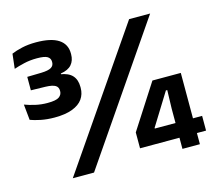

<svg xmlns="http://www.w3.org/2000/svg" viewBox="-95 -764 992 882"><g transform="rotate(-15 401.5 -323.5)"><path d="M139 -291Q103.5 -291 73.2 -297.2Q43 -303.5 25 -310.5L17.5 -385Q38.5 -377 66.5 -370.5Q94.5 -364 125 -364Q166 -364 180.2 -374.5Q194.5 -385 194.5 -401.5V-403.5Q194.5 -411.5 191.5 -418Q188.5 -424.5 181.8 -428.8Q175 -433 163.5 -435.5Q152 -438 134.5 -438.5L65.5 -440V-504L133 -505.5Q166 -506.5 179.8 -514.8Q193.5 -523 193.5 -539.5V-542Q193.5 -558 180 -566.5Q166.5 -575 130 -575Q96.5 -575 68 -568.2Q39.5 -561.5 19.5 -554.5L27.5 -624.5Q48 -633.5 77.8 -640.2Q107.5 -647 144.5 -647Q216 -647 251.5 -623.8Q287 -600.5 287 -556.5V-552.5Q287 -522.5 270.5 -503.5Q254 -484.5 218.5 -479V-469L214 -476.5Q253.5 -470.5 271.5 -450.5Q289.5 -430.5 289.5 -396.5V-391.5Q289.5 -362 273.5 -339.2Q257.5 -316.5 224 -303.8Q190.5 -291 139 -291ZM248 0H147L586 -639H686ZM751.5 0H668.5V-191.5L671 -279H664.5L570 -126.5V-98.5L530.5 -123H795V-53H481V-128.5L616.5 -339H751.5Z"/></g></svg>

Font: Anek Kannada SemiBold
Style: Regular
Weight: 600
Version: Version 1.003